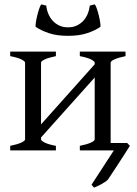

<svg xmlns="http://www.w3.org/2000/svg" viewBox="-20 -691 631 882"><path d="M292.5 -526.4Q241.2 -526.4 204.8 -538.6Q168.5 -550.8 143.6 -567.9Q142.6 -573.7 144.8 -588.4Q147 -603 150.9 -619.1Q154.8 -635.3 159.7 -649.9Q164.6 -664.6 169.4 -670.9L192.4 -665.5Q194.3 -646.5 201.7 -628.4Q209 -610.4 221.4 -596.4Q233.9 -582.5 251.7 -574Q269.5 -565.4 292.5 -565.4Q315.4 -565.4 333.3 -574Q351.1 -582.5 363.5 -596.4Q376 -610.4 383.3 -628.4Q390.6 -646.5 392.6 -665.5L415.5 -670.9Q420.4 -664.6 425.3 -649.9Q430.2 -635.3 434.1 -619.1Q438 -603 440.2 -588.4Q442.4 -573.7 441.4 -567.9Q417 -550.8 380.4 -538.6Q343.8 -526.4 292.5 -526.4ZM26.9 0V-21Q60.1 -27.8 77.6 -35.9Q95.2 -43.9 95.2 -50.8V-403.3Q95.2 -409.2 78.9 -417.7Q62.5 -426.3 26.9 -433.1V-454.1H236.8V-433.1Q203.6 -426.3 186 -418.2Q168.5 -410.2 168.5 -403.3V-119.6L415 -395.5V-403.3Q415 -409.2 398.7 -417.7Q382.3 -426.3 346.7 -433.1V-454.1H556.6V-433.1Q523.4 -426.3 505.9 -418.2Q488.3 -410.2 488.3 -403.3V-34.2H564L576.7 -21Q574.2 -17.6 567.4 -6.6Q560.5 4.4 550.8 19.5Q541 34.7 529.8 52Q518.6 69.3 508.1 85.2Q497.6 101.1 488.8 114.3Q480 127.4 475.6 134.3Q469.7 140.1 461.4 145.5Q453.1 150.9 444.3 155.8Q435.5 160.6 427 164.3Q418.5 168 412.1 170.9Q408.7 167.5 406.5 164.8Q404.3 162.1 400.4 157.7L502.9 0H346.7V-21Q379.9 -27.8 397.5 -35.9Q415 -43.9 415 -50.8V-335L168.5 -59.6V-50.8Q168.5 -44.9 184.8 -36.4Q201.2 -27.8 236.8 -21V0Z"/></svg>

Font: Noto Serif Devanagari
Style: Bold
Weight: 700
Designer: Monotype Design Team
Foundry: Monotype Imaging Inc.
Version: Version 1.01